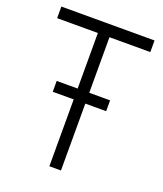

<svg xmlns="http://www.w3.org/2000/svg" viewBox="-138 -842 795 934"><g transform="rotate(20 259.5 -375.0)"><path d="M500 -689.9H288.6V-402.3H396.5V-346.2H288.6V0H228.5V-346.2H120.1V-402.3H228.5V-689.9H17.6V-750H500Z"/></g></svg>

Font: Now Alt Light
Style: Regular
Weight: 300
Designer: Alfredo Marco Pradil
Foundry: Alfredo Marco Pradil
Version: Version 1.002;PS 001.002;hotconv 1.0.88;makeotf.lib2.5.64775